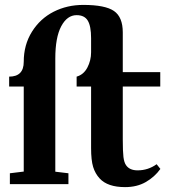

<svg xmlns="http://www.w3.org/2000/svg" viewBox="-20 -746 700 778"><path d="M20 0V-43.9L76.2 -50.8V-395.5H17.1V-435.5Q76.2 -435.5 76.2 -495.6Q76.2 -564.5 109.6 -617.7Q143.1 -670.9 197.5 -698.5Q252 -726.1 317.4 -726.1Q406.2 -726.1 441.9 -701.4Q477.5 -676.8 477.5 -614.7V-453.6H629.4V-395.5H477.5V-181.6Q477.5 -131.8 480.2 -109.9Q482.9 -87.9 490.7 -76.7Q504.9 -55.7 537.6 -55.7Q580.1 -55.7 614.7 -80.6L629.9 -61.5Q606.9 -29.3 571 -8.5Q535.2 12.2 486.8 12.2Q416 12.2 383.8 -22.9Q365.7 -42.5 357.4 -69.6Q349.1 -96.7 349.1 -146V-395.5H290.5V-435.5Q318.8 -443.4 334 -472.2Q349.1 -501 349.1 -534.2V-591.3Q349.1 -640.1 335.7 -662.4Q322.3 -684.6 290.5 -684.6Q252 -684.6 228 -639.4Q204.1 -594.2 204.1 -508.8V-50.3L257.3 -43.9V0Z"/></svg>

Font: Elstob 6pt
Style: Bold
Weight: 700
Designer: Peter S. Baker
Version: Version 1.015